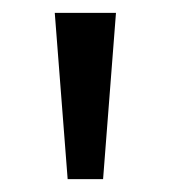

<svg xmlns="http://www.w3.org/2000/svg" viewBox="-20 -734 265 298"><path d="M160 -714 140 -456H85L65 -714Z"/></svg>

Font: Noto Sans Tifinagh Ahaggar
Style: Regular
Weight: 400
Designer: JamraPatel
Foundry: JamraPatel LLC
Version: Version 2.006; ttfautohint (v1.8.4.7-5d5b)